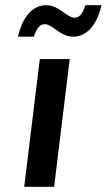

<svg xmlns="http://www.w3.org/2000/svg" viewBox="-20 -718 410 738"><path d="M73 0H188L248 -491H133ZM49 -577H110C121 -610 133 -625 152 -625C183 -625 210 -577 262 -577C313 -577 353 -622 370 -698H308C298 -665 285 -650 267 -650C236 -650 208 -698 157 -698C106 -698 66 -653 49 -577Z"/></svg>

Font: Falling Sky
Style: Obl
Weight: 400
Designer: Paul D. Hunt
Foundry: Adobe Systems Incorporated
Version: Version 1.02